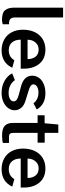

<svg xmlns="http://www.w3.org/2000/svg" viewBox="779 -1581 812 2410"><g transform="rotate(90 1185.0 -376.0)"><path d="M106.5 -35.5C126.8 -8.5 168 5 230 5C246.7 5 265 1.7 285 -5V-83L259 -84C237.7 -86 222.3 -93.3 213 -106C203.7 -118.7 199 -136.7 199 -160V-762H76V-145C76 -99 86.2 -62.5 106.5 -35.5Z M512.5 -120.5C489.5 -147.5 478 -184 478 -230H842V-269C842 -350.3 821 -415.8 779 -465.5C737 -515.2 678 -540 602 -540C550.7 -540 506.2 -528 468.5 -504C430.8 -480 402.2 -446.8 382.5 -404.5C362.8 -362.2 353 -313.7 353 -259C353 -204.3 363.8 -156.7 385.5 -116C407.2 -75.3 437.7 -44.2 477 -22.5C516.3 -0.8 561.3 10 612 10C663.3 10 707.5 -1.3 744.5 -24C781.5 -46.7 810 -80 830 -124L736 -150C709.3 -103.3 667.3 -80 610 -80C568 -80 535.5 -93.5 512.5 -120.5ZM722 -316H479C478.3 -339.3 482.8 -361.7 492.5 -383C502.2 -404.3 516.3 -421.7 535 -435C553.7 -448.3 576 -455 602 -455C641.3 -455 671.2 -442 691.5 -416C711.8 -390 722 -356.7 722 -316Z M993.5 -28C1037.2 -2.7 1088 10 1146 10C1187.3 10 1224.5 2.8 1257.5 -11.5C1290.5 -25.8 1316.5 -45.7 1335.5 -71C1354.5 -96.3 1364 -124.3 1364 -155C1364 -184.3 1353.7 -211.7 1333 -237C1312.3 -262.3 1277.3 -281.7 1228 -295L1128 -326C1096 -334.7 1073.2 -344 1059.5 -354C1045.8 -364 1039 -375.7 1039 -389C1039 -408.3 1048.8 -423.8 1068.5 -435.5C1088.2 -447.2 1112.3 -453 1141 -453C1170.3 -453 1197 -447.3 1221 -436C1245 -424.7 1263.3 -409.3 1276 -390L1354 -431C1312.7 -503.7 1244.7 -540 1150 -540C1106 -540 1067.3 -532.8 1034 -518.5C1000.7 -504.2 975 -484.3 957 -459C939 -433.7 930 -404.7 930 -372C930.7 -336 943.2 -306.3 967.5 -283C991.8 -259.7 1029 -242 1079 -230L1169 -206C1199 -198 1220.3 -189.2 1233 -179.5C1245.7 -169.8 1252 -157 1252 -141C1252 -121.7 1242 -106.3 1222 -95C1202 -83.7 1176.7 -78 1146 -78C1110 -78 1078 -85.5 1050 -100.5C1022 -115.5 1000.7 -134.3 986 -157L901 -123C919 -85 949.8 -53.3 993.5 -28Z M1648 -442H1771V-531H1648V-702H1543L1527 -530H1427V-442H1523V-133C1523 -87 1534.8 -52.7 1558.5 -30C1582.2 -7.3 1624 4 1684 4C1703.3 4 1721.3 3 1738 1C1754.7 -1 1766.7 -3.7 1774 -7V-83H1694C1678.7 -83 1667.2 -87 1659.5 -95C1651.8 -103 1648 -118 1648 -140Z M2004.5 -120.5C1981.5 -147.5 1970 -184 1970 -230H2334V-269C2334 -350.3 2313 -415.8 2271 -465.5C2229 -515.2 2170 -540 2094 -540C2042.7 -540 1998.2 -528 1960.5 -504C1922.8 -480 1894.2 -446.8 1874.5 -404.5C1854.8 -362.2 1845 -313.7 1845 -259C1845 -204.3 1855.8 -156.7 1877.5 -116C1899.2 -75.3 1929.7 -44.2 1969 -22.5C2008.3 -0.8 2053.3 10 2104 10C2155.3 10 2199.5 -1.3 2236.5 -24C2273.5 -46.7 2302 -80 2322 -124L2228 -150C2201.3 -103.3 2159.3 -80 2102 -80C2060 -80 2027.5 -93.5 2004.5 -120.5ZM2214 -316H1971C1970.3 -339.3 1974.8 -361.7 1984.5 -383C1994.2 -404.3 2008.3 -421.7 2027 -435C2045.7 -448.3 2068 -455 2094 -455C2133.3 -455 2163.2 -442 2183.5 -416C2203.8 -390 2214 -356.7 2214 -316Z"/></g></svg>

Font: Morrison SemiBold
Style: Regular
Weight: 600
Designer: Pablo Impallari, Rodrigo Fuenzalida (Modified by Dan O. Williams)
Version: Version 0.030; ttfautohint (v1.8.1)